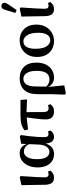

<svg xmlns="http://www.w3.org/2000/svg" viewBox="919 -1738 1011 2889"><g transform="rotate(-90 1424.5 -293.5)"><path d="M197 14Q143 14 117 -18.5Q91 -51 89 -118L83 -477L202 -502L220 -488Q210 -341 205 -255.5Q200 -170 200 -132Q200 -95 212 -81.5Q224 -68 246 -68Q258 -68 268 -71Q278 -74 286 -78L302 -42Q286 -19 259.5 -2.5Q233 14 197 14Z M474 -244Q474 -145 504.5 -100Q535 -55 585 -55Q629 -55 659.5 -96.5Q690 -138 694 -217L700 -362Q681 -402 652 -420.5Q623 -439 586 -439Q536 -439 505 -388.5Q474 -338 474 -244ZM550 14Q494 14 448.5 -14Q403 -42 376.5 -97Q350 -152 350 -234Q350 -315 378 -375.5Q406 -436 453.5 -469.5Q501 -503 559 -503Q616 -503 651 -475Q686 -447 701 -397L706 -480L816 -501L837 -485Q827 -420 819.5 -354Q812 -288 808.5 -231Q805 -174 805 -135Q805 -100 816.5 -84.5Q828 -69 851 -69Q863 -69 872.5 -71.5Q882 -74 890 -78L905 -42Q892 -18 867 -2Q842 14 809 14Q770 14 741.5 -15Q713 -44 709 -116V-115Q693 -56 654 -21Q615 14 550 14Z M920 -377 907 -429Q943 -459 994.5 -475Q1046 -491 1137 -491H1365L1373 -392L1182 -400L1183 -141Q1184 -100 1199 -84Q1214 -68 1242 -68Q1255 -68 1266.5 -70.5Q1278 -73 1287 -77L1302 -42Q1285 -17 1259 -1.5Q1233 14 1191 14Q1134 14 1103 -16.5Q1072 -47 1072 -112Q1072 -146 1075.5 -185Q1079 -224 1085.5 -275.5Q1092 -327 1102 -398Z M1568 -270 1566 -102Q1592 -77 1618 -66Q1644 -55 1675 -55Q1738 -55 1770.5 -102.5Q1803 -150 1803 -248Q1803 -344 1770.5 -395.5Q1738 -447 1684 -447Q1631 -447 1600 -404Q1569 -361 1568 -270ZM1445 176 1452 -39V-236Q1453 -374 1518.5 -438.5Q1584 -503 1691 -503Q1797 -503 1862 -438.5Q1927 -374 1927 -252Q1927 -165 1896 -105.5Q1865 -46 1814 -16Q1763 14 1703 14Q1609 14 1561 -72V-71L1585 168L1464 192Z M2250 14Q2185 14 2130.5 -15.5Q2076 -45 2044 -102Q2012 -159 2012 -242Q2012 -325 2046 -383Q2080 -441 2136.5 -472Q2193 -503 2261 -503Q2328 -503 2382 -474Q2436 -445 2467.5 -389Q2499 -333 2499 -251Q2499 -168 2464.5 -108.5Q2430 -49 2373.5 -17.5Q2317 14 2250 14ZM2262 -43Q2318 -43 2347 -90Q2376 -137 2376 -219Q2376 -335 2338.5 -391Q2301 -447 2247 -447Q2192 -447 2163.5 -400Q2135 -353 2135 -268Q2135 -152 2172.5 -97.5Q2210 -43 2262 -43Z M2734 14Q2680 14 2654 -18.5Q2628 -51 2626 -118L2620 -477L2739 -502L2757 -488Q2747 -341 2742 -255.5Q2737 -170 2737 -132Q2737 -95 2749 -81.5Q2761 -68 2783 -68Q2795 -68 2805 -71Q2815 -74 2823 -78L2839 -42Q2823 -19 2796.5 -2.5Q2770 14 2734 14ZM2674 -568 2721 -721Q2730 -753 2744 -766Q2758 -779 2777 -779Q2799 -779 2813 -766.5Q2827 -754 2827 -733Q2827 -717 2820.5 -703Q2814 -689 2800 -669L2718 -549Z"/></g></svg>

Font: Source Serif 4 SmText Semibold
Style: Regular
Weight: 600
Designer: Frank Grießhammer
Foundry: Adobe
Version: Version 4.005;hotconv 1.1.0;makeotfexe 2.6.0